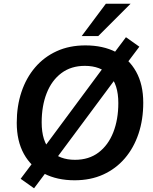

<svg xmlns="http://www.w3.org/2000/svg" viewBox="-20 -959 825 1032"><path d="M381 10Q287 10 217 -26Q147 -62 108.5 -131.5Q70 -201 70 -299Q70 -389 95.5 -465Q121 -541 169 -597Q217 -653 285 -684Q353 -715 439 -715Q534 -715 603.5 -679Q673 -643 711.5 -574Q750 -505 750 -407Q750 -316 724.5 -240Q699 -164 651 -108Q603 -52 535 -21Q467 10 381 10ZM383 -100Q458 -100 510 -139.5Q562 -179 589 -248Q616 -317 616 -405Q616 -506 568 -555.5Q520 -605 436 -605Q362 -605 310 -566Q258 -527 231 -458.5Q204 -390 204 -301Q204 -199 252 -149.5Q300 -100 383 -100ZM163 53 91 2 173 -107 212 -160 536 -597 576 -651 657 -759 729 -708 647 -599 608 -545 284 -109 244 -55ZM419 -765 549 -939H682L508 -765Z"/></svg>

Font: Nunito Sans 12pt ExtraLight
Style: Italic
Weight: 200
Italic angle: -9°
Designer: Vernon Adams
Foundry: Vernon Adams
Version: Version 3.101;gftools[0.9.27]